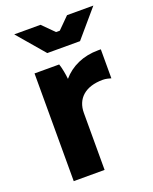

<svg xmlns="http://www.w3.org/2000/svg" viewBox="-136 -794 694 871"><g transform="rotate(-20 211.5 -359.0)"><path d="M41 -718 153 -587H311L423 -718H296L241 -663H223L168 -718ZM67 0H216V-275C216 -343 262 -387 348 -387C362 -387 377 -383 387 -380V-520H374C301 -520 241 -492 201 -445C199 -467 193 -500 186 -520H67Z"/></g></svg>

Font: Fixel Display Bold
Style: Bold
Weight: 700
Designer: AlfaBravo + MacPaw
Foundry: Kyrylo Tkachov, Marchela Mozhyna, Serhii Makarenko, Maria Weinstein, Zakhar Kryvoshyya
Version: Version 1.211